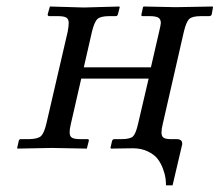

<svg xmlns="http://www.w3.org/2000/svg" viewBox="-20 -451 668 584"><path d="M475.1 -74.2Q471.2 -59.1 471.2 -47.9Q471.2 -36.6 477.5 -32.2Q483.9 -27.8 500 -27.8H517.1Q534.2 -27.8 534.2 -14.2Q534.2 -9.8 533.2 -7.8L504.9 112.8H484.9Q484.9 102.5 483.4 90.8Q481.9 79.1 475.6 62Q469.2 44.9 459.2 32Q449.2 19 429.4 9.5Q409.7 0 383.8 0L317.9 1L315.9 -1L320.8 -22Q322.3 -27.8 328.1 -27.8H349.1Q376 -27.8 384.5 -36.1Q393.1 -44.4 399.9 -74.2L432.1 -211.9H227.1L195.8 -75.2Q191.9 -60.1 191.9 -47.9Q191.9 -36.1 199.2 -32Q206.5 -27.8 225.1 -27.8H246.1Q251.5 -27.8 250 -22L244.1 1L137.2 -1L33.2 1L32.2 -1L37.1 -22.9Q38.6 -27.8 43 -27.8H68.8Q95.7 -28.3 105 -37.4Q114.3 -46.4 121.1 -75.2L186 -355Q189 -371.6 189 -380.9Q189 -393.1 181.6 -397.5Q174.3 -401.9 155.8 -401.9H129.9Q125 -401.9 125 -407.2L131.8 -431.2L234.9 -428.2L342.8 -431.2L344.2 -429.2L338.9 -408.2Q337.4 -401.9 332 -401.9H312Q286.1 -401.9 276.6 -393.3Q267.1 -384.8 259.8 -355L234.9 -246.1H439L463.9 -354Q469.2 -376.5 469.2 -380.9Q469.2 -392.6 461.7 -397.2Q454.1 -401.9 435.1 -401.9H414.1Q408.7 -401.9 410.2 -407.2L415 -429.2L417 -431.2L514.2 -429.2L627 -431.2L627.9 -429.2L624 -407.2Q622.1 -401.9 616.2 -401.9H590.8Q564.9 -401.9 555.7 -393.3Q546.4 -384.8 539.1 -354Z"/></svg>

Font: Common Serif SemiBold
Style: Italic
Weight: 600
Italic angle: -12°
Designer: Philipp H. Poll, Khaled Hosny
Foundry: Stefan Peev, Context Ltd.
Version: Version 1.026